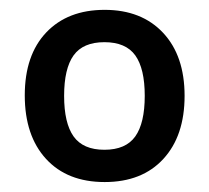

<svg xmlns="http://www.w3.org/2000/svg" viewBox="-20 -742 421 386"><path d="M127.9 -630.6Q108.9 -604 108.9 -549.3Q108.9 -494.6 127.9 -467.8Q147 -440.9 189.9 -440.9Q232.9 -440.9 252 -467.8Q271 -494.6 271 -549.3Q271 -604 252 -630.6Q232.9 -657.2 189.9 -657.2Q147 -657.2 127.9 -630.6ZM307.9 -676Q351.1 -629.9 351.1 -549.3Q351.1 -468.8 308.3 -422.4Q265.6 -376 190.4 -376Q115.2 -376 72.5 -422.6Q29.8 -469.2 29.8 -550.3Q29.8 -631.3 73 -676.8Q116.2 -722.2 190.4 -722.2Q264.6 -722.2 307.9 -676Z"/></svg>

Font: OpenSans-Semibold
Style: Regular
Weight: 600
Foundry: Ascender Corporation
Version: Version 1.10